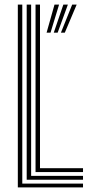

<svg xmlns="http://www.w3.org/2000/svg" viewBox="-20 -820 391 840"><path d="M58 0V-800H77.5V-16.8H343.2V0ZM96.8 -33.8V-800H116.2V-50.5H343.2V-33.8ZM135.5 -67.2V-800H155V-84.2H343.2V-67.2ZM201 -677H183.8L218.5 -800H238.5ZM263.5 -677H246.5L295.8 -800H315.5ZM232.2 -677H215.2L257.2 -800H277Z"/></svg>

Font: Big Shoulders Inline Text SemiBold
Style: Regular
Weight: 600
Designer: Patric King
Foundry: XO Type Co
Version: Version 1.000